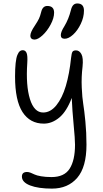

<svg xmlns="http://www.w3.org/2000/svg" viewBox="-20 -840 603 1121"><path d="M357.9 -613.8Q335 -613.8 335 -634.8Q335 -654.3 356 -687Q380.9 -728.5 394 -780.8Q398.9 -801.3 408 -810.5Q417 -819.8 431.2 -819.8Q470.2 -819.8 470.2 -777.8Q470.2 -739.3 451.4 -700.2Q432.6 -661.1 406.5 -637.5Q380.4 -613.8 357.9 -613.8ZM181.2 -608.9Q170.4 -608.9 163.8 -614.7Q157.2 -620.6 157.2 -631.8Q157.2 -651.9 183.1 -689.9Q200.2 -715.8 207.3 -730.7Q214.4 -745.6 220.2 -769Q228.5 -805.2 255.9 -805.2Q295.9 -805.2 295.9 -766.1Q295.9 -734.4 275.6 -696.5Q255.4 -658.7 228.3 -633.8Q201.2 -608.9 181.2 -608.9ZM283.2 261.2Q203.6 261.2 155.8 242.7Q107.9 224.1 107.9 190.9Q107.9 164.1 138.2 164.1Q147.5 164.1 159.2 168.7Q170.9 173.3 182.4 179Q193.8 184.6 220 189.2Q246.1 193.8 280.8 193.8Q355.5 193.8 386.7 144.8Q418 95.7 418 4.9Q418 -28.8 409.9 -112.1Q401.9 -195.3 398.9 -268.1Q369.1 -189.5 326.4 -153.8Q283.7 -118.2 235.8 -118.2Q155.3 -118.2 111.6 -185.5Q67.9 -252.9 67.9 -393.1Q67.9 -439.9 71.3 -471.2Q74.7 -502.4 81.3 -518.6Q87.9 -534.7 95.2 -540.8Q102.5 -546.9 112.8 -546.9Q128.4 -546.9 135.3 -530.8Q142.1 -514.6 139.2 -471.2Q130.4 -340.3 154.8 -261.7Q179.2 -183.1 231.9 -183.1Q274.9 -183.1 309.1 -225.3Q343.3 -267.6 364.3 -338.1Q385.3 -408.7 395 -502Q397.9 -529.8 403.3 -537.8Q408.7 -545.9 423.8 -545.9Q443.4 -545.9 455.3 -523.9Q467.3 -502 461.9 -450.2Q454.6 -389.6 457.3 -329.3Q460 -269 466.1 -232.4Q472.2 -195.8 478.5 -130.6Q484.9 -65.4 484.9 4.9Q484.9 135.7 430.7 198.5Q376.5 261.2 283.2 261.2Z"/></svg>

Font: Shantell Sans Irregular
Style: Regular
Weight: 300
Designer: Stephen Nixon, Anya Danilova, Shantell Martin
Foundry: Arrow Type
Version: Version 1.006;[9816181b4]